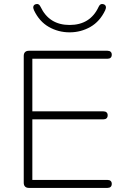

<svg xmlns="http://www.w3.org/2000/svg" viewBox="-20 -918 610 938"><path d="M96 -25V-645Q96 -657 102.5 -663.5Q109 -670 121 -670H505Q515 -670 520.5 -665Q526 -660 526 -651Q526 -641 520.5 -636Q515 -631 505 -631H138V-374H485Q495 -374 500.5 -369Q506 -364 506 -355Q506 -345 500.5 -340Q495 -335 485 -335H138V-39H505Q515 -39 520.5 -34Q526 -29 526 -20Q526 -10 520.5 -5Q515 0 505 0H121Q109 0 102.5 -6.5Q96 -13 96 -25ZM146 -868Q141 -879 143 -886.5Q145 -894 153 -897Q161 -900 167.5 -897Q174 -894 178 -885Q220 -796 320 -796Q421 -796 462 -885Q466 -894 472.5 -897Q479 -900 487 -897Q495 -894 497 -886.5Q499 -879 494 -868Q468 -813 421.5 -786.5Q375 -760 320 -760Q265 -760 218.5 -786.5Q172 -813 146 -868Z"/></svg>

Font: SN Pro Thin
Style: Regular
Weight: 200
Designer: Tobias Whetton
Foundry: Supernotes
Version: Version 1.003;Glyphs 3.3 (3324)